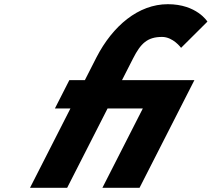

<svg xmlns="http://www.w3.org/2000/svg" viewBox="-20 -895 1009 915"><path d="M468 0H645L906.4 -513H561.4L614.4 -617C650.6 -688 682.3 -719 752.3 -719C805.3 -719 842.9 -667 842.9 -667L968.5 -792C968.5 -792 917.8 -875 779.8 -875C639.8 -875 517.4 -772 439.9 -622L384.4 -513H310.4L241.6 -378H315.6L123 0H300L492.6 -378H660.6Z"/></svg>

Font: Poland Can Into
Style: Bold
Weight: 700
Foundry: Cannot Into Space Fonts
Version: Version 0.99